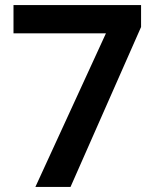

<svg xmlns="http://www.w3.org/2000/svg" viewBox="-20 -734 612 754"><path d="M119 0 396 -603H33V-714H534V-628L257 0Z"/></svg>

Font: Noto Sans Adlam SemiBold
Style: Regular
Weight: 600
Version: Version 3.001